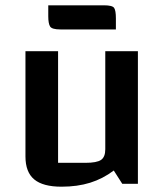

<svg xmlns="http://www.w3.org/2000/svg" viewBox="-20 -693 620 724"><path d="M500 -500V0H441L409 -50Q368 -19 320 -4Q272 11 212 11Q142 11 109 -16.5Q76 -44 76 -103V-500H199V-79H302Q345 -79 361 -90Q377 -101 377 -130V-500ZM208 -582Q176 -582 169 -593Q162 -604 162 -632V-673H372Q404 -673 410.5 -663Q417 -653 417 -624V-582Z"/></svg>

Font: Changa Medium
Style: Regular
Weight: 500
Designer: Eduardo Rodriguez Tunni
Foundry: Eduardo Rodriguez Tunni
Version: Version 3.003